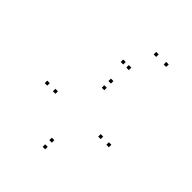

<svg xmlns="http://www.w3.org/2000/svg" viewBox="-231 -934 1082 1082"><g transform="rotate(45 310.0 -393.0)"><path d="M565.5 -240V-260H545.5V-240ZM320 -502V-522H300V-502ZM74.5 -240V-260H54.5V-240ZM320 22V2H300V22ZM139.5 -240V-260H119.5V-240ZM320 -449V-469H300V-449ZM500.5 -240V-260H480.5V-240ZM320 -31V-51H300V-31ZM293 -627V-647H273V-627ZM394 -788.5V-808.5H374V-788.5ZM474 -788.5V-808.5H454V-788.5ZM337.5 -627V-647H317.5V-627Z"/></g></svg>

Font: Monaspace Xenon Dots Var
Style: Regular
Weight: 400
Designer: Riley Cran and the Lettermatic Team
Version: Version 1.100 (Monaspace Xenon Dots)